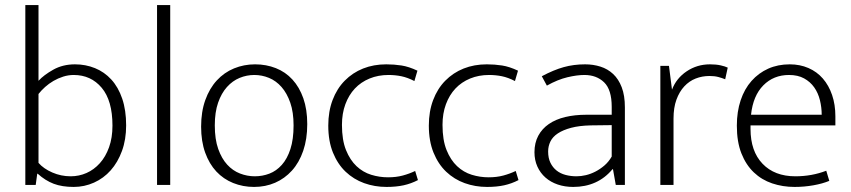

<svg xmlns="http://www.w3.org/2000/svg" viewBox="-20 -730 3360 758"><path d="M478 -235Q478 -179 461.5 -134Q445 -89 417 -57.5Q389 -26 351 -9Q313 8 271 8Q225 8 192 -4.5Q159 -17 129 -44H127L121 0H80V-710H132V-411Q153 -434 190.5 -455Q228 -476 276 -476Q318 -476 355 -461Q392 -446 419.5 -416Q447 -386 462.5 -340.5Q478 -295 478 -235ZM424 -234Q424 -333 381.5 -383.5Q339 -434 271 -434Q250 -434 229.5 -427.5Q209 -421 191 -410.5Q173 -400 158 -386.5Q143 -373 132 -359V-87Q152 -64 186.5 -49Q221 -34 259 -34Q292 -34 321.5 -47Q351 -60 374 -85.5Q397 -111 410.5 -148.5Q424 -186 424 -234Z M600 0V-710H652V0Z M1193 -240Q1193 -181 1177 -134.5Q1161 -88 1132.5 -56.5Q1104 -25 1066 -8.5Q1028 8 983 8Q939 8 900.5 -7.5Q862 -23 834 -53Q806 -83 790 -127.5Q774 -172 774 -230Q774 -289 790.5 -335Q807 -381 836 -412.5Q865 -444 904 -460Q943 -476 987 -476Q1031 -476 1069 -461Q1107 -446 1134.5 -416Q1162 -386 1177.5 -342Q1193 -298 1193 -240ZM1139 -235Q1139 -287 1126 -324.5Q1113 -362 1091.5 -386.5Q1070 -411 1042 -422.5Q1014 -434 984 -434Q954 -434 926 -422.5Q898 -411 876 -386.5Q854 -362 841 -324.5Q828 -287 828 -235Q828 -180 841.5 -142Q855 -104 877 -80Q899 -56 927.5 -45Q956 -34 986 -34Q1016 -34 1043.5 -44.5Q1071 -55 1092.5 -79Q1114 -103 1126.5 -141.5Q1139 -180 1139 -235Z M1512 -30Q1544 -30 1570 -37Q1596 -44 1619 -55L1630 -19Q1603 -5 1573.5 1.5Q1544 8 1506 8Q1459 8 1417.5 -7Q1376 -22 1344.5 -52Q1313 -82 1294.5 -127.5Q1276 -173 1276 -234Q1276 -290 1293 -335Q1310 -380 1341 -411.5Q1372 -443 1413.5 -459.5Q1455 -476 1505 -476Q1536 -476 1565 -471.5Q1594 -467 1628 -451L1616 -410Q1589 -424 1564.5 -429Q1540 -434 1514 -434Q1473 -434 1439 -420Q1405 -406 1381 -380.5Q1357 -355 1343.5 -318.5Q1330 -282 1330 -237Q1330 -177 1346 -137.5Q1362 -98 1387.5 -74Q1413 -50 1445.5 -40Q1478 -30 1512 -30Z M1909 -30Q1941 -30 1967 -37Q1993 -44 2016 -55L2027 -19Q2000 -5 1970.5 1.5Q1941 8 1903 8Q1856 8 1814.5 -7Q1773 -22 1741.5 -52Q1710 -82 1691.5 -127.5Q1673 -173 1673 -234Q1673 -290 1690 -335Q1707 -380 1738 -411.5Q1769 -443 1810.5 -459.5Q1852 -476 1902 -476Q1933 -476 1962 -471.5Q1991 -467 2025 -451L2013 -410Q1986 -424 1961.5 -429Q1937 -434 1911 -434Q1870 -434 1836 -420Q1802 -406 1778 -380.5Q1754 -355 1740.5 -318.5Q1727 -282 1727 -237Q1727 -177 1743 -137.5Q1759 -98 1784.5 -74Q1810 -50 1842.5 -40Q1875 -30 1909 -30Z M2119 -429Q2166 -454 2205.5 -465Q2245 -476 2290 -476Q2322 -476 2350.5 -467Q2379 -458 2400.5 -438Q2422 -418 2434.5 -385.5Q2447 -353 2447 -306V0H2411L2400 -62H2398Q2369 -27 2330 -9.5Q2291 8 2243 8Q2210 8 2182 -1.5Q2154 -11 2133.5 -29Q2113 -47 2101.5 -72.5Q2090 -98 2090 -129Q2090 -166 2105 -194Q2120 -222 2147 -240.5Q2174 -259 2211.5 -268Q2249 -277 2295 -277H2395V-308Q2395 -376 2365 -405Q2335 -434 2287 -434Q2258 -434 2220 -425Q2182 -416 2139 -392ZM2395 -236 2312 -235Q2267 -234 2235 -225.5Q2203 -217 2182.5 -203.5Q2162 -190 2153 -171.5Q2144 -153 2144 -132Q2144 -106 2153 -87.5Q2162 -69 2177 -57Q2192 -45 2212.5 -39.5Q2233 -34 2256 -34Q2274 -34 2293 -38.5Q2312 -43 2330.5 -52.5Q2349 -62 2366 -76.5Q2383 -91 2395 -112Z M2587 0V-470H2621L2633 -376Q2650 -421 2691 -448.5Q2732 -476 2783 -476Q2807 -476 2825 -472Q2843 -468 2853 -463L2843 -417Q2831 -422 2816 -426Q2801 -430 2781 -430Q2752 -430 2726.5 -420Q2701 -410 2681.5 -389Q2662 -368 2650.5 -336.5Q2639 -305 2639 -262V0Z M3278 -235H2943V-221Q2943 -133 2990.5 -83.5Q3038 -34 3120 -34Q3185 -34 3242 -56L3254 -16Q3228 -5 3191.5 1.5Q3155 8 3117 8Q3070 8 3028.5 -6Q2987 -20 2956 -49.5Q2925 -79 2907 -124.5Q2889 -170 2889 -234Q2889 -289 2904 -334Q2919 -379 2947 -410.5Q2975 -442 3013 -459Q3051 -476 3098 -476Q3138 -476 3171.5 -461.5Q3205 -447 3228.5 -420Q3252 -393 3265 -355Q3278 -317 3278 -271ZM3224 -277Q3224 -306 3217 -334.5Q3210 -363 3194.5 -385Q3179 -407 3154.5 -420.5Q3130 -434 3095 -434Q3034 -434 2993.5 -393Q2953 -352 2945 -277Z"/></svg>

Font: Mukta Mahee ExtraLight
Style: Regular
Weight: 275
Designer: Shuchita Grover, Noopur Datye, Girish Dalvi, Yashodeep Gholap
Foundry: Ek Type
Version: Version 2.538;PS 1.000;hotconv 16.6.51;makeotf.lib2.5.65220;